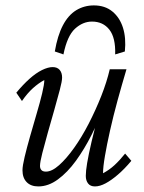

<svg xmlns="http://www.w3.org/2000/svg" viewBox="-20 -668 523 696"><path d="M170.9 -424.8Q187.5 -424.8 196.3 -414.6Q205.1 -404.3 205.1 -386.7Q205.1 -374 196.8 -342.3Q188.5 -310.5 176.8 -269.5Q165 -228.5 153.3 -187Q141.6 -145.5 133.3 -112.8Q125 -80.1 125 -66.4Q125 -57.6 129.9 -51.8Q134.8 -45.9 146.5 -45.9Q168 -45.9 194.3 -69.3Q220.7 -92.8 248.5 -131.8Q276.4 -170.9 301.8 -220.2Q327.1 -269.5 347.2 -320.3Q367.2 -371.1 377.9 -417H438.5Q421.9 -361.3 406.2 -304.2Q390.6 -247.1 378.9 -194.8Q367.2 -142.6 360.4 -102.5Q353.5 -62.5 353.5 -40Q376 -51.8 395 -69.3Q414.1 -86.9 433.6 -111.3L456.1 -85Q431.6 -55.7 407.7 -35.2Q383.8 -14.6 362.8 -3.4Q341.8 7.8 324.2 7.8Q307.6 7.8 299.3 -2.9Q291 -13.7 291 -30.3Q291 -47.9 295.9 -77.1Q300.8 -106.4 312 -154.8Q323.2 -203.1 343.8 -277.3H354.5Q336.9 -228.5 311.5 -178.2Q286.1 -127.9 255.4 -85.4Q224.6 -43 189.9 -17.6Q155.3 7.8 119.1 7.8Q91.8 7.8 76.7 -7.8Q61.5 -23.4 61.5 -50.8Q61.5 -66.4 69.3 -99.1Q77.1 -131.8 88.9 -173.3Q100.6 -214.8 112.8 -255.9Q125 -296.9 132.8 -329.6Q140.6 -362.3 140.6 -377.9Q119.1 -366.2 99.1 -348.1Q79.1 -330.1 59.6 -301.8L39.1 -332Q63.5 -361.3 86.9 -382.3Q110.4 -403.3 132.3 -414.1Q154.3 -424.8 170.9 -424.8ZM210 -470.7 178.7 -481.4Q188.5 -539.1 208 -576.2Q227.5 -613.3 256.3 -630.9Q285.2 -648.4 320.3 -648.4Q360.4 -648.4 387.2 -626.5Q414.1 -604.5 425.8 -567.4Q437.5 -530.3 432.6 -481.4L397.5 -470.7Q399.4 -531.2 376.5 -560.5Q353.5 -589.8 313.5 -589.8Q280.3 -589.8 252 -564Q223.6 -538.1 210 -470.7Z"/></svg>

Font: Crimson Pro Light
Style: Italic
Weight: 300
Italic angle: -12°
Designer: Jacques Le Bailly
Foundry: Baron von Fonthausen
Version: Version 1.003